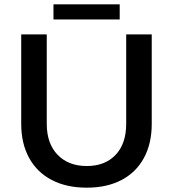

<svg xmlns="http://www.w3.org/2000/svg" viewBox="-20 -859 799 887"><path d="M196 -287Q196 -196 246 -144Q296 -92 381 -92Q465 -92 514 -143.5Q563 -195 563 -287V-700H681V-287Q681 -196 645 -129.5Q609 -63 541.5 -27.5Q474 8 381 8Q287 8 219 -27.5Q151 -63 114.5 -129.5Q78 -196 78 -287V-700H196ZM227 -839H533V-769H227Z"/></svg>

Font: Alexandria
Style: Regular
Weight: 400
Designer: Mohamed Gaber
Foundry: Kief Type Foundry
Version: Version 5.100